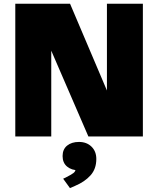

<svg xmlns="http://www.w3.org/2000/svg" viewBox="-20 -723 838 1017"><path d="M61 0V-703.1H351.1L618.2 -74.7L546.4 -71.8V-703.1H736.8V0H448.2L174.8 -631.8L251.5 -635.3V0ZM350.6 273.4 314.5 223.6 327.1 217.8Q356.9 202.6 368.7 193.8Q380.4 185.1 380.4 171.4V162.6L397.9 179.2Q358.9 179.2 335.2 159.2Q311.5 139.2 311.5 103.5Q311.5 67.9 335.4 48.3Q359.4 28.8 398.4 28.8Q439 28.8 464.6 53.7Q490.2 78.6 490.2 119.1Q490.2 171.4 459.7 205.6Q429.2 239.7 378.4 261.2Z"/></svg>

Font: Schibsted Grotesk Black
Style: Regular
Weight: 900
Designer: Bakken & Baeck AS, Henrik Kongsvoll
Foundry: Schibsted ASA
Version: Version 1.100;gftools[0.9.25]